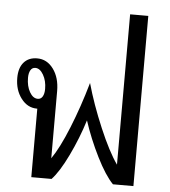

<svg xmlns="http://www.w3.org/2000/svg" viewBox="-56 -866 810 916"><g transform="rotate(5 349.0 -407.5)"><path d="M617 -815V0H519Q481 -39 439 -123Q397 -207 369 -293Q342 -206 301.5 -122Q261 -38 225 0H128V-328H126Q81 -328 50.5 -368Q20 -408 20 -466Q20 -514 43 -540.5Q66 -567 107 -567Q154 -567 184.5 -525.5Q215 -484 215 -420V-98Q252 -151 293.5 -253.5Q335 -356 368 -472Q396 -372 442.5 -262.5Q489 -153 530 -95V-815ZM126 -375Q141 -375 149 -388.5Q157 -402 157 -425Q157 -464 140.5 -492.5Q124 -521 102 -521Q87 -521 79 -507.5Q71 -494 71 -471Q71 -431 87 -403Q103 -375 126 -375Z"/></g></svg>

Font: KoHo Medium
Style: Regular
Weight: 500
Version: Version 1.000; ttfautohint (v1.6)